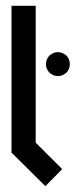

<svg xmlns="http://www.w3.org/2000/svg" viewBox="-20 -639 261 659"><path d="M135.7 0Q96.7 -38.1 19.5 -115.2V-619.1H102.5V-149.4L193.4 -58.6Q174.8 -39.1 135.7 0ZM194.3 -380.9Q186.5 -377.9 178.7 -377.9Q170.9 -377.9 163.1 -380.9Q155.3 -384.8 149.4 -389.6Q144.5 -395.5 140.6 -403.3Q137.7 -411.1 137.7 -418.9Q137.7 -426.8 140.6 -434.6Q144.5 -442.4 149.4 -448.2Q155.3 -453.1 163.1 -457Q170.9 -460 178.7 -460Q186.5 -460 194.3 -457Q202.1 -453.1 208 -448.2Q213.9 -442.4 216.8 -434.6Q219.7 -426.8 219.7 -418.9Q219.7 -411.1 216.8 -403.3Q213.9 -395.5 208 -389.6Q202.1 -384.8 194.3 -380.9Z"/></svg>

Font: mr_KirucoupageG
Style: Regular
Weight: 400
Designer: Jan Henkel
Version: Version 1.00 May 25, 2020, initial release